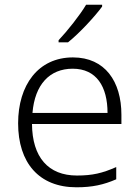

<svg xmlns="http://www.w3.org/2000/svg" viewBox="-20 -786 592 816"><path d="M414 -758V-766H346C320 -722 266 -654 229 -615V-606H269C319 -646 384 -717 414 -758ZM290 -542C142 -542 57 -424 57 -262C57 -95 145 10 305 10C373 10 421 -1 474 -24V-76C415 -50 373 -40 307 -40C185 -40 117 -118 116 -259H496V-298C496 -440 426 -542 290 -542ZM289 -494C390 -494 437 -418 437 -306H118C128 -427 191 -494 289 -494Z"/></svg>

Font: Noto Sans Devanagari UI Light
Style: Regular
Weight: 300
Designer: Jelle Bosma - Monotype Design Team
Foundry: Monotype Imaging Inc.
Version: Version 2.004